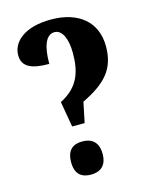

<svg xmlns="http://www.w3.org/2000/svg" viewBox="-111 -796 690 877"><g transform="rotate(-15 233.5 -358.0)"><path d="M162 -348 183 -227H242L262 -323C375 -378 427 -434 427 -541C427 -657 345 -724 215 -724C88 -724 29 -666 29 -605C29 -548 75 -530 156 -530C156 -615 176 -664 216 -664C253 -664 273 -616 273 -551C273 -469 256 -395 162 -348ZM210 8C250 8 285 -11 285 -70C285 -130 250 -149 210 -149C168 -149 136 -130 136 -70C136 -11 168 8 210 8Z"/></g></svg>

Font: Noto Serif Hebrew ExtraCondensed ExtraBold
Style: Regular
Weight: 800
Width: 2
Designer: Monotype Design Team
Foundry: Monotype Imaging Inc.
Version: Version 2.004